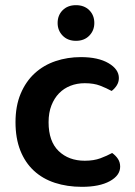

<svg xmlns="http://www.w3.org/2000/svg" viewBox="-20 -709 524 743"><path d="M308 -387Q278 -387 252.5 -377Q227 -367 208.5 -348Q190 -329 179 -301Q168 -273 168 -236Q168 -162 207 -124.5Q246 -87 308 -87Q343 -87 368.5 -96.5Q394 -106 414 -117Q428 -107 436.5 -94Q445 -81 445 -64Q445 -30 405 -8Q365 14 297 14Q240 14 192.5 -1.5Q145 -17 111 -48.5Q77 -80 58.5 -127Q40 -174 40 -236Q40 -299 60 -346.5Q80 -394 114.5 -425.5Q149 -457 195 -472.5Q241 -488 293 -488Q360 -488 400 -464.5Q440 -441 440 -407Q440 -391 431.5 -378Q423 -365 412 -357Q392 -368 367.5 -377.5Q343 -387 308 -387ZM345 -620Q345 -591 325.5 -571Q306 -551 274 -551Q242 -551 222.5 -571Q203 -591 203 -620Q203 -650 222.5 -669.5Q242 -689 274 -689Q306 -689 325.5 -669.5Q345 -650 345 -620Z"/></svg>

Font: Baloo 2 SemiBold
Style: Regular
Weight: 600
Designer: Sarang Kulkarni and Ek Type
Foundry: Ek Type
Version: Version 1.640;hotconv 1.0.111;makeotfexe 2.5.65597; ttfautoh